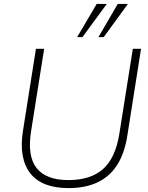

<svg xmlns="http://www.w3.org/2000/svg" viewBox="-20 -955 760 983"><path d="M330 8Q264 8 215 -10.5Q166 -29 136 -66.5Q106 -104 96 -159.5Q86 -215 98 -288L164 -705H206L139 -282Q119 -156 167.5 -94.5Q216 -33 330 -33Q443 -33 507 -89Q571 -145 591 -270L660 -705H702L632 -261Q618 -171 580.5 -111.5Q543 -52 480.5 -22Q418 8 330 8ZM375 -765 475 -935H527L402 -765ZM484 -765 583 -935H635L511 -765Z"/></svg>

Font: Nunito Sans 12pt ExtraLight
Style: Italic
Weight: 200
Italic angle: -9°
Designer: Vernon Adams
Foundry: Vernon Adams
Version: Version 3.101;gftools[0.9.27]